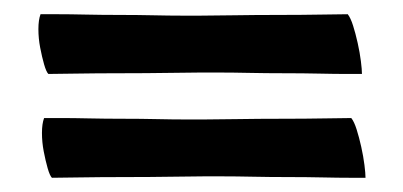

<svg xmlns="http://www.w3.org/2000/svg" viewBox="-20 -383 567 270"><path d="M42 -217Q49 -217 66 -217Q83 -217 105.5 -216.5Q128 -216 153 -216Q178 -216 200.5 -215.5Q223 -215 241 -215Q259 -215 267 -215Q282 -215 313 -215.5Q344 -216 376.5 -216Q409 -216 437 -216.5Q465 -217 474 -217Q478 -212 481.5 -201Q485 -190 488 -176.5Q491 -163 492.5 -151Q494 -139 494 -133Q489 -133 472.5 -133Q456 -133 433.5 -133.5Q411 -134 385 -134Q359 -134 335.5 -134.5Q312 -135 293 -135Q274 -135 266 -135Q254 -135 222.5 -134.5Q191 -134 156 -134Q121 -134 91.5 -133.5Q62 -133 53 -133Q50 -136 47 -146.5Q44 -157 41.5 -170Q39 -183 39 -196Q39 -209 42 -217ZM37 -363Q44 -363 61 -363Q78 -363 100.5 -362.5Q123 -362 148 -362Q173 -362 195.5 -361.5Q218 -361 236 -361Q254 -361 262 -361Q277 -361 308 -361.5Q339 -362 371.5 -362Q404 -362 432 -362.5Q460 -363 469 -363Q473 -358 476.5 -347Q480 -336 483 -322.5Q486 -309 487.5 -297Q489 -285 489 -279Q484 -279 467.5 -279Q451 -279 428.5 -279.5Q406 -280 380 -280Q354 -280 330.5 -280.5Q307 -281 288 -281Q269 -281 261 -281Q249 -281 217.5 -280.5Q186 -280 151 -280Q116 -280 86.5 -279.5Q57 -279 48 -279Q45 -282 42 -292.5Q39 -303 36.5 -316Q34 -329 34 -342Q34 -355 37 -363Z"/></svg>

Font: Lusitana
Style: Bold
Weight: 700
Designer: Ana Paula Megda
Foundry: Ana Paula Megda
Version: Version 1.000; ttfautohint (v1.1) -l 8 -r 50 -G 200 -x 14 -D